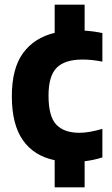

<svg xmlns="http://www.w3.org/2000/svg" viewBox="-20 -687 482 827"><path d="M215.5 120V3Q126 -15.5 78.5 -83.2Q31 -151 31 -272.5Q31 -392 79.2 -458.2Q127.5 -524.5 215.5 -545.5V-667H344.5V-555Q385 -552.5 421 -544.5V-421.5Q376.5 -430.5 335.5 -430.5Q259.5 -430.5 224.2 -395.2Q189 -360 189 -275Q189 -185.5 222.5 -150.2Q256 -115 322 -115Q363.5 -115 421 -132V-9Q385.5 2.5 344.5 7.5V120Z"/></svg>

Font: Encode Sans SemiCondensed SemiCondensed
Style: Bold
Weight: 700
Width: 4
Designer: Multiple Designers
Foundry: Impallari Type
Version: Version 3.000; ttfautohint (v1.8.3) -l 8 -r 50 -G 200 -x 14 